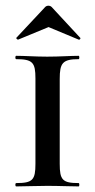

<svg xmlns="http://www.w3.org/2000/svg" viewBox="-20 -668 340 688"><path d="M39 -533C36 -531 43 -525 45 -526L154 -571L262 -526C265 -524 271 -531 267 -533L165 -643C159 -649 148 -649 142 -643ZM194 -81V-385C194 -442 204 -456 262 -456C265 -456 265 -468 262 -468C233 -468 194 -465 149 -465C108 -465 68 -468 38 -468C34 -468 34 -456 38 -456C97 -456 107 -444 107 -387V-81C107 -23 97 -12 38 -12C34 -12 34 0 38 0C68 0 108 -2 149 -2C194 -2 231 0 262 0C265 0 265 -12 262 -12C204 -12 194 -23 194 -81Z"/></svg>

Font: Cormorant SC Semi
Style: Regular
Weight: 600
Designer: Christian Thalmann (Catharsis Fonts)
Version: Version 1.000;PS 001.000;hotconv 1.0.70;makeotf.lib2.5.58329